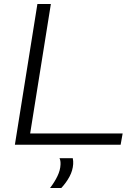

<svg xmlns="http://www.w3.org/2000/svg" viewBox="-20 -720 681 955"><path d="M54 0 166 -700H233L130 -56H590L580 0ZM276 67H342Q345 82 344 96Q342 128 326 158Q310 188 285 215H229Q252 185 266 155.5Q280 126 281 99Q282 79 276 67Z"/></svg>

Font: Georama Expanded Light
Style: Italic
Weight: 300
Width: 7
Italic angle: -9°
Designer: Jean-Baptiste Levee
Foundry: Production Type
Version: Version 1.000